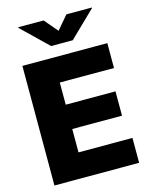

<svg xmlns="http://www.w3.org/2000/svg" viewBox="-137 -1040 887 1128"><g transform="rotate(-15 306.0 -476.5)"><path d="M50.8 0H565.9V-151.4H237.8V-293.5H540.5V-441.4H237.8V-576.2H567.4V-727.5H50.8ZM240.2 -953.1H85.4V-949.7L244.1 -796.4H375.5L533.7 -949.7V-953.1H378.9L309.6 -871.6Z"/></g></svg>

Font: Raveo ExtraBold
Style: Regular
Weight: 800
Designer: Jakub Foglar, Rasmus Andersson (Inter)
Foundry: Jakubfoglar.com
Version: Version 1.100;Glyphs 3.2.3 (3260)